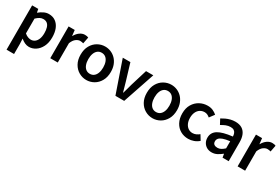

<svg xmlns="http://www.w3.org/2000/svg" viewBox="66 -1627 4201 2904"><g transform="rotate(30 2166.5 -175.0)"><path d="M83 219V-555H190L201 -496H203Q239 -526 282 -547.5Q325 -569 370 -569Q440 -569 489 -533.5Q538 -498 563.5 -435Q589 -372 589 -286Q589 -191 555 -124Q521 -57 467 -21.5Q413 14 352 14Q315 14 279 -2.5Q243 -19 210 -48L214 45V219ZM324 -95Q361 -95 390.5 -116.5Q420 -138 437 -180Q454 -222 454 -284Q454 -340 441.5 -379.5Q429 -419 403 -440Q377 -461 334 -461Q304 -461 275 -445.5Q246 -430 214 -399V-141Q244 -115 272.5 -105Q301 -95 324 -95Z M720 0V-555H827L838 -456H840Q870 -510 912 -539.5Q954 -569 998 -569Q1020 -569 1034.5 -566Q1049 -563 1061 -557L1039 -444Q1024 -448 1011.5 -450.5Q999 -453 981 -453Q949 -453 912.5 -427Q876 -401 851 -338V0Z M1354 14Q1285 14 1224.5 -20.5Q1164 -55 1127 -120.5Q1090 -186 1090 -277Q1090 -370 1127 -435Q1164 -500 1224.5 -534.5Q1285 -569 1354 -569Q1406 -569 1453.5 -549.5Q1501 -530 1538 -492.5Q1575 -455 1596.5 -401Q1618 -347 1618 -277Q1618 -186 1581 -120.5Q1544 -55 1483.5 -20.5Q1423 14 1354 14ZM1354 -94Q1395 -94 1424 -116.5Q1453 -139 1468.5 -180.5Q1484 -222 1484 -277Q1484 -333 1468.5 -374.5Q1453 -416 1424 -438.5Q1395 -461 1354 -461Q1314 -461 1285 -438.5Q1256 -416 1240.5 -374.5Q1225 -333 1225 -277Q1225 -222 1240.5 -180.5Q1256 -139 1285 -116.5Q1314 -94 1354 -94Z M1858 0 1666 -555H1799L1886 -267Q1898 -227 1909.5 -184.5Q1921 -142 1933 -101H1938Q1950 -142 1961.5 -184.5Q1973 -227 1984 -267L2072 -555H2199L2011 0Z M2510 14Q2441 14 2380.5 -20.5Q2320 -55 2283 -120.5Q2246 -186 2246 -277Q2246 -370 2283 -435Q2320 -500 2380.5 -534.5Q2441 -569 2510 -569Q2562 -569 2609.5 -549.5Q2657 -530 2694 -492.5Q2731 -455 2752.5 -401Q2774 -347 2774 -277Q2774 -186 2737 -120.5Q2700 -55 2639.5 -20.5Q2579 14 2510 14ZM2510 -94Q2551 -94 2580 -116.5Q2609 -139 2624.5 -180.5Q2640 -222 2640 -277Q2640 -333 2624.5 -374.5Q2609 -416 2580 -438.5Q2551 -461 2510 -461Q2470 -461 2441 -438.5Q2412 -416 2396.5 -374.5Q2381 -333 2381 -277Q2381 -222 2396.5 -180.5Q2412 -139 2441 -116.5Q2470 -94 2510 -94Z M3134 14Q3058 14 2997.5 -20.5Q2937 -55 2901.5 -120.5Q2866 -186 2866 -277Q2866 -370 2905 -435Q2944 -500 3007.5 -534.5Q3071 -569 3145 -569Q3197 -569 3237 -551Q3277 -533 3307 -506L3244 -422Q3222 -441 3200 -451Q3178 -461 3152 -461Q3108 -461 3073.5 -438.5Q3039 -416 3020 -374.5Q3001 -333 3001 -277Q3001 -222 3020 -180.5Q3039 -139 3072 -116.5Q3105 -94 3147 -94Q3180 -94 3209 -107.5Q3238 -121 3262 -141L3315 -54Q3276 -20 3228.5 -3Q3181 14 3134 14Z M3543 14Q3494 14 3457.5 -7Q3421 -28 3400 -64.5Q3379 -101 3379 -149Q3379 -239 3457 -287.5Q3535 -336 3705 -355Q3704 -385 3694.5 -409.5Q3685 -434 3663.5 -448.5Q3642 -463 3605 -463Q3563 -463 3524 -447Q3485 -431 3448 -408L3401 -496Q3432 -515 3467.5 -531.5Q3503 -548 3543.5 -558.5Q3584 -569 3628 -569Q3698 -569 3744 -541Q3790 -513 3813 -459.5Q3836 -406 3836 -329V0H3729L3719 -61H3715Q3678 -30 3635 -8Q3592 14 3543 14ZM3585 -90Q3618 -90 3646.5 -105.5Q3675 -121 3705 -149V-273Q3630 -264 3586 -248Q3542 -232 3523.5 -209.5Q3505 -187 3505 -159Q3505 -122 3527.5 -106Q3550 -90 3585 -90Z M3992 0V-555H4099L4110 -456H4112Q4142 -510 4184 -539.5Q4226 -569 4270 -569Q4292 -569 4306.5 -566Q4321 -563 4333 -557L4311 -444Q4296 -448 4283.5 -450.5Q4271 -453 4253 -453Q4221 -453 4184.5 -427Q4148 -401 4123 -338V0Z"/></g></svg>

Font: Noto Sans JP SemiBold
Style: Regular
Weight: 600
Designer: Ryoko NISHIZUKA  (kana, bopomofo & ideographs); Paul D. Hunt (Latin, Greek & Cyrillic); Sandoll Communications , Soo-you
Foundry: Adobe
Version: Version 2.004-H2;hotconv 1.0.118;makeotfexe 2.5.65603